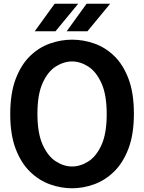

<svg xmlns="http://www.w3.org/2000/svg" viewBox="-20 -997 774 1031"><path d="M367 14Q307 14 248 -7.2Q189 -28.5 141 -75.2Q93 -122 64 -198Q35 -274 35 -384Q35 -496 64 -572.5Q93 -649 141 -695.8Q189 -742.5 248 -763.2Q307 -784 367 -784Q427 -784 486 -763.5Q545 -743 593 -696.8Q641 -650.5 670 -574.2Q699 -498 699 -386Q699 -276 670 -199.5Q641 -123 593 -76Q545 -29 486 -7.5Q427 14 367 14ZM367 -103Q411.5 -103 454.2 -130Q497 -157 525 -218.5Q553 -280 553 -384Q553 -488 525 -550Q497 -612 454.2 -639.5Q411.5 -667 367 -667Q322.5 -667 279.8 -640Q237 -613 209 -551.5Q181 -490 181 -386Q181 -282 209 -220Q237 -158 279.8 -130.5Q322.5 -103 367 -103ZM166.5 -829 273.5 -977H400L278 -829ZM338 -829 445 -977H571.5L449.5 -829Z"/></svg>

Font: Junction
Style: Bold
Weight: 700
Designer: Caroline Hadilaksono
Foundry: Caroline Hadilaksono, Tyler Finck, The League of Moveable Type
Version: Version 2.000; ttfautohint (v1.8.3)